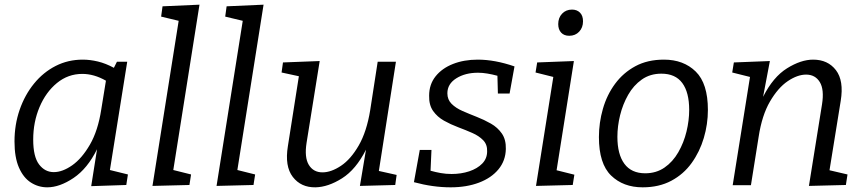

<svg xmlns="http://www.w3.org/2000/svg" viewBox="-20 -792 3696 821"><path d="M182 9Q144 9 112 -11.5Q80 -32 61 -75.5Q42 -119 42 -187Q42 -259 64 -322.5Q86 -386 125.5 -434.5Q165 -483 218 -510Q271 -537 334 -537Q365 -537 398.5 -529Q432 -521 467 -502L480 -528H524L450 -65L527 -46L520 -1L370 4L395 -154Q354 -71 294.5 -31Q235 9 182 9ZM210 -56Q247 -56 288.5 -85Q330 -114 364.5 -173.5Q399 -233 413 -324L433 -447Q382 -476 332 -476Q271 -476 223.5 -437Q176 -398 149 -334Q122 -270 122 -195Q122 -122 147 -89Q172 -56 210 -56Z M632 3 744 -703 669 -721 675 -765 833 -772 721 -65 797 -46 790 -1Z M906 3 1018 -703 943 -721 949 -765 1107 -772 995 -65 1071 -46 1064 -1Z M1329 9Q1267 10 1232 -35.5Q1197 -81 1211 -167L1258 -466L1184 -482L1190 -525L1347 -531L1291 -182Q1281 -119 1300.5 -87Q1320 -55 1359 -55Q1396 -55 1438 -83Q1480 -111 1514 -170Q1548 -229 1563 -321L1595 -528H1673L1600 -61L1676 -44L1670 -1L1519 3L1545 -152Q1502 -67 1442.5 -29.5Q1383 8 1329 9Z M1907 9Q1831 9 1750 -13L1775 -151H1825L1821 -62Q1842 -56 1864.5 -52Q1887 -48 1911 -48Q1952 -48 1986.5 -59.5Q2021 -71 2042 -92.5Q2063 -114 2063 -145Q2064 -174 2046 -192.5Q2028 -211 1999.5 -223.5Q1971 -236 1939 -248Q1907 -260 1878.5 -276Q1850 -292 1832 -317.5Q1814 -343 1815 -383Q1815 -431 1842.5 -465.5Q1870 -500 1917 -518.5Q1964 -537 2023 -537Q2096 -537 2180 -508L2159 -392H2109L2107 -468Q2085 -474 2064 -477.5Q2043 -481 2024 -481Q1969 -481 1931 -457Q1893 -433 1893 -393Q1893 -366 1911 -348Q1929 -330 1957.5 -317.5Q1986 -305 2018 -292.5Q2050 -280 2079 -263.5Q2108 -247 2126 -221Q2144 -195 2143 -155Q2142 -105 2111.5 -68Q2081 -31 2028 -11Q1975 9 1907 9Z M2272 3 2346 -463 2270 -482 2277 -525 2434 -531 2360 -64 2436 -45 2429 -1ZM2414 -639Q2392 -639 2379.5 -652.5Q2367 -666 2367 -689Q2367 -716 2383.5 -733.5Q2400 -751 2426 -751Q2447 -751 2460 -738Q2473 -725 2473 -701Q2473 -674 2456.5 -656.5Q2440 -639 2414 -639Z M2819 -537Q2903 -537 2955 -486Q3007 -435 3007 -322Q3007 -261 2989.5 -202Q2972 -143 2937.5 -95Q2903 -47 2850.5 -19Q2798 9 2728 9Q2645 9 2593 -41.5Q2541 -92 2541 -206Q2541 -267 2558 -326.5Q2575 -386 2610 -433.5Q2645 -481 2697 -509Q2749 -537 2819 -537ZM2808 -477Q2760 -477 2724.5 -452Q2689 -427 2666 -386.5Q2643 -346 2631.5 -299Q2620 -252 2620 -207Q2620 -132 2650 -91.5Q2680 -51 2739 -51Q2786 -51 2821.5 -75.5Q2857 -100 2880.5 -141Q2904 -182 2915.5 -229.5Q2927 -277 2927 -322Q2927 -397 2897.5 -437Q2868 -477 2808 -477Z M3439 3 3495 -346Q3505 -409 3485.5 -441Q3466 -473 3427 -473Q3390 -473 3348.5 -445Q3307 -417 3272.5 -358Q3238 -299 3224 -207L3191 0H3113L3187 -463L3111 -482L3118 -525L3272 -531L3243 -378Q3286 -463 3345.5 -500Q3405 -537 3457 -537Q3520 -537 3554.5 -492Q3589 -447 3575 -361L3527 -64L3604 -46L3597 -1Z"/></svg>

Font: Bitter
Style: Italic
Weight: 400
Italic angle: -9°
Designer: Sol Matas, and Bitter project Authors
Foundry: Sol Matas
Version: Version 2.001